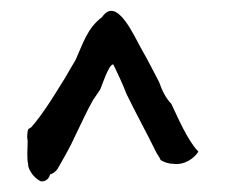

<svg xmlns="http://www.w3.org/2000/svg" viewBox="-20 -756 423 361"><path d="M32 -491C32 -477 30 -459 33 -447V-444C36 -432 46 -420 57 -415C66 -414 73 -421 74 -428C79 -429 84 -433 88 -438C99 -458 110 -475 123 -504C133 -524 143 -547 155 -568C160 -575 164 -581 168 -587C172 -595 184 -635 193 -635C201 -618 210 -600 218 -579C236 -542 256 -506 274 -469C278 -463 281 -458 282 -455C289 -451 297 -448 306 -448C327 -445 346 -459 353 -471C333 -491 314 -536 302 -561C292 -571 285 -585 279 -602C268 -623 258 -643 247 -662C233 -686 200 -765 172 -724C144 -703 136 -674 122 -643L113 -628C107 -618 103 -610 97 -601C87 -585 62 -543 39 -517L33 -513C32 -510 30 -501 32 -491Z"/></svg>

Font: Vapor
Style: Regular
Weight: 400
Foundry: Cannot Into Space Fonts
Version: Version 0.179